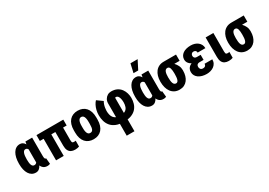

<svg xmlns="http://www.w3.org/2000/svg" viewBox="23 -1877 4495 3205"><g transform="rotate(-30 2270.5 -274.0)"><path d="M33.2 -251.5V-261.7Q33.2 -322.8 44.4 -373Q55.7 -423.3 77.9 -460.4Q100.1 -497.6 132.6 -517.8Q165 -538.1 208 -538.1Q236.8 -538.1 259.5 -524.4Q282.2 -510.7 298.3 -485.8Q314.5 -460.9 326.2 -426.8Q337.9 -392.6 345.5 -351.1Q353 -309.6 357.4 -263.7V-249Q351.6 -194.8 340.8 -147.7Q330.1 -100.6 312.7 -65.2Q295.4 -29.8 269.3 -10Q243.2 9.8 207 9.8Q164.1 9.8 131.8 -9.5Q99.6 -28.8 77.6 -63.7Q55.7 -98.6 44.4 -146.5Q33.2 -194.3 33.2 -251.5ZM182.1 -261.7V-251.5Q182.1 -221.2 185.1 -195.3Q188 -169.4 195.1 -150.6Q202.1 -131.8 214.4 -121.3Q226.6 -110.8 245.6 -110.8Q264.6 -110.8 277.3 -119.6Q290 -128.4 298.1 -145Q306.2 -161.6 310.3 -185.1Q314.5 -208.5 315.9 -237.3V-273.9Q314.9 -306.6 310.5 -333.3Q306.2 -359.9 297.9 -378.7Q289.6 -397.5 277.1 -407.5Q264.6 -417.5 246.6 -417.5Q228 -417.5 215.8 -405.3Q203.6 -393.1 196 -371.8Q188.5 -350.6 185.3 -322.5Q182.1 -294.4 182.1 -261.7ZM311.5 -528.3H441.4V-176.3Q441.4 -157.7 443.1 -145.8Q444.8 -133.8 447.8 -126.2Q450.7 -118.7 455.3 -115.5Q460 -112.3 466.3 -112.3Q468.3 -112.3 469.2 -112.8Q470.2 -113.3 470.7 -113.8L481.4 -1Q467.3 5.9 454.6 8.1Q441.9 10.3 426.3 10.3Q399.4 10.3 377.4 1.5Q355.5 -7.3 338.6 -25.6Q321.8 -43.9 310.1 -71.8Q298.3 -99.6 293 -137.7V-416Z M1042 -528.3V-415.5H524.9V-528.3ZM745.6 -528.3V0H597.7V-528.3ZM823.7 -528.3H972.7L972.2 -171.4Q972.2 -149.9 975.8 -138.2Q979.5 -126.5 988.5 -121.8Q997.6 -117.2 1013.2 -117.2Q1024.9 -117.2 1032.7 -118.2Q1040.5 -119.1 1045.9 -120.6L1045.4 -8.3Q1027.8 -2 1008.8 1.7Q989.7 5.4 965.3 5.4Q921.4 5.4 889.6 -10.7Q857.9 -26.9 840.8 -61.8Q823.7 -96.7 823.7 -153.3Z M1105 -243.2V-284.7Q1105 -347.2 1120.4 -394.5Q1135.7 -441.9 1164.1 -473.6Q1192.4 -505.4 1232.2 -521.7Q1272 -538.1 1320.8 -538.1Q1370.6 -538.1 1410.4 -521.7Q1450.2 -505.4 1478.5 -473.6Q1506.8 -441.9 1522.2 -394.5Q1537.6 -347.2 1537.6 -284.7V-243.2Q1537.6 -181.2 1522.2 -133.8Q1506.8 -86.4 1478.5 -54.4Q1450.2 -22.5 1410.4 -6.3Q1370.6 9.8 1321.8 9.8Q1272.5 9.8 1232.7 -6.3Q1192.9 -22.5 1164.3 -54.4Q1135.7 -86.4 1120.4 -133.8Q1105 -181.2 1105 -243.2ZM1253.9 -284.7V-243.2Q1253.9 -208 1258.5 -182.6Q1263.2 -157.2 1272 -141.1Q1280.8 -125 1293.2 -117.7Q1305.7 -110.4 1321.8 -110.4Q1340.3 -110.4 1353.3 -117.7Q1366.2 -125 1374 -141.1Q1381.8 -157.2 1385.5 -182.6Q1389.2 -208 1389.2 -243.2V-284.7Q1389.2 -319.3 1384.5 -344.5Q1379.9 -369.6 1371.3 -385.7Q1362.8 -401.9 1349.9 -409.7Q1336.9 -417.5 1320.8 -417.5Q1305.2 -417.5 1292.7 -409.7Q1280.3 -401.9 1271.7 -385.7Q1263.2 -369.6 1258.5 -344.5Q1253.9 -319.3 1253.9 -284.7Z M1825.2 233.4V-388.2Q1825.2 -431.6 1844.5 -465.1Q1863.8 -498.5 1895.8 -517.8Q1927.7 -537.1 1966.8 -537.1Q2032.2 -537.1 2078.4 -513.7Q2124.5 -490.2 2153.1 -451.4Q2181.6 -412.6 2194.8 -366.2Q2208 -319.8 2208 -274.4Q2208 -220.2 2193.1 -169.4Q2178.2 -118.7 2143.3 -78.1Q2108.4 -37.6 2049.8 -13.7Q1991.2 10.3 1903.8 10.3Q1814.5 10.3 1754.2 -14.6Q1693.8 -39.6 1658 -82.3Q1622.1 -125 1606.4 -179.7Q1590.8 -234.4 1590.8 -293.9Q1590.8 -345.7 1602.3 -391.8Q1613.8 -438 1633.3 -475.3Q1652.8 -512.7 1676.3 -536.6L1782.7 -460Q1769 -437.5 1759.5 -409.7Q1750 -381.8 1745.4 -352.1Q1740.7 -322.3 1739.7 -293.9Q1739.7 -253.4 1747.8 -220Q1755.9 -186.5 1774.4 -161.9Q1793 -137.2 1824.5 -123.8Q1856 -110.4 1903.8 -110.4Q1965.8 -110.4 1999.5 -132.3Q2033.2 -154.3 2046.1 -191.7Q2059.1 -229 2059.1 -274.4Q2059.1 -306.6 2054.2 -332.8Q2049.3 -358.9 2040.5 -377.9Q2031.7 -397 2018.6 -406.7Q2005.4 -416.5 1988.3 -416.5Q1974.6 -416.5 1974.4 -408.2Q1974.1 -399.9 1974.1 -392.1V233.4Z M2271 -251.5V-261.7Q2271 -322.8 2282.2 -373Q2293.5 -423.3 2315.7 -460.4Q2337.9 -497.6 2370.4 -517.8Q2402.8 -538.1 2445.8 -538.1Q2474.6 -538.1 2497.3 -524.4Q2520 -510.7 2536.1 -485.8Q2552.2 -460.9 2564 -426.8Q2575.7 -392.6 2583.3 -351.1Q2590.8 -309.6 2595.2 -263.7V-249Q2589.4 -194.8 2578.6 -147.7Q2567.9 -100.6 2550.5 -65.2Q2533.2 -29.8 2507.1 -10Q2481 9.8 2444.8 9.8Q2401.9 9.8 2369.6 -9.5Q2337.4 -28.8 2315.4 -63.7Q2293.5 -98.6 2282.2 -146.5Q2271 -194.3 2271 -251.5ZM2419.9 -261.7V-251.5Q2419.9 -221.2 2422.9 -195.3Q2425.8 -169.4 2432.9 -150.6Q2439.9 -131.8 2452.1 -121.3Q2464.4 -110.8 2483.4 -110.8Q2502.4 -110.8 2515.1 -119.6Q2527.8 -128.4 2535.9 -145Q2543.9 -161.6 2548.1 -185.1Q2552.2 -208.5 2553.7 -237.3V-273.9Q2552.7 -306.6 2548.3 -333.3Q2543.9 -359.9 2535.6 -378.7Q2527.3 -397.5 2514.9 -407.5Q2502.4 -417.5 2484.4 -417.5Q2465.8 -417.5 2453.6 -405.3Q2441.4 -393.1 2433.8 -371.8Q2426.3 -350.6 2423.1 -322.5Q2419.9 -294.4 2419.9 -261.7ZM2549.3 -528.3H2679.2V-176.3Q2679.2 -157.7 2680.9 -145.8Q2682.6 -133.8 2685.5 -126.2Q2688.5 -118.7 2693.1 -115.5Q2697.8 -112.3 2704.1 -112.3Q2706.1 -112.3 2707 -112.8Q2708 -113.3 2708.5 -113.8L2719.2 -1Q2705.1 5.9 2692.4 8.1Q2679.7 10.3 2664.1 10.3Q2637.2 10.3 2615.2 1.5Q2593.3 -7.3 2576.4 -25.6Q2559.6 -43.9 2547.9 -71.8Q2536.1 -99.6 2530.8 -137.7V-416ZM2444.8 -613.8 2483.4 -782.2H2621.6L2535.6 -613.8Z M2762.2 -258.8V-269Q2762.2 -324.7 2776.1 -372.1Q2790 -419.4 2816.9 -454.3Q2843.8 -489.3 2883.8 -508.8Q2923.8 -528.3 2976.6 -528.3Q2984.4 -522.5 2992.7 -505.9Q3001 -489.3 3016.1 -472.2Q3031.2 -455.1 3059.6 -446.3Q3088.4 -432.6 3116.7 -403.1Q3145 -373.5 3164.1 -334Q3183.1 -294.4 3183.1 -249V-238.8Q3183.1 -186 3169.9 -140.6Q3156.7 -95.2 3130.6 -61.3Q3104.5 -27.3 3066.2 -8.5Q3027.8 10.3 2977.5 10.3Q2924.8 10.3 2884.5 -10Q2844.2 -30.3 2817.1 -66.4Q2790 -102.5 2776.1 -151.9Q2762.2 -201.2 2762.2 -258.8ZM2910.6 -269V-258.8Q2910.6 -227.5 2913.6 -200.7Q2916.5 -173.8 2923.6 -153.6Q2930.7 -133.3 2943.8 -121.8Q2957 -110.4 2977.5 -110.4Q2994.6 -110.4 3005.9 -121.8Q3017.1 -133.3 3023.4 -153.6Q3029.8 -173.8 3032.2 -200.7Q3034.7 -227.5 3034.7 -258.8V-269Q3034.7 -297.4 3032.2 -322.3Q3029.8 -347.2 3023.9 -366.5Q3018.1 -385.7 3006.6 -396.7Q2995.1 -407.7 2976.6 -407.7Q2957 -407.7 2944.1 -396.7Q2931.2 -385.7 2923.8 -366.5Q2916.5 -347.2 2913.6 -322.3Q2910.6 -297.4 2910.6 -269ZM3214.8 -528.3V-407.7H2976.6V-528.3Z M3458.5 -287.1H3568.8V-221.2H3493.2Q3475.6 -221.2 3461.4 -215.6Q3447.3 -210 3439.2 -197Q3431.2 -184.1 3431.2 -162.1Q3431.2 -151.4 3434.6 -140.6Q3438 -129.9 3445.3 -121.1Q3452.6 -112.3 3463.9 -107.4Q3475.1 -102.5 3490.7 -102.5Q3512.2 -102.5 3525.4 -109.6Q3538.6 -116.7 3544.7 -129.4Q3550.8 -142.1 3550.8 -156.7H3699.7Q3699.7 -113.3 3682.6 -81.8Q3665.5 -50.3 3636.7 -30Q3607.9 -9.8 3572.5 0Q3537.1 9.8 3500.5 9.8Q3454.6 9.8 3414.8 -1Q3375 -11.7 3345.5 -32.2Q3315.9 -52.7 3299.1 -82.3Q3282.2 -111.8 3282.2 -149.4Q3282.2 -182.6 3294.7 -208.3Q3307.1 -233.9 3330.1 -251.5Q3353 -269 3385.5 -278.1Q3418 -287.1 3458.5 -287.1ZM3568.8 -252H3458.5Q3422.4 -252 3391.6 -262.2Q3360.8 -272.5 3338.1 -290.8Q3315.4 -309.1 3302.7 -333Q3290 -356.9 3290 -383.8Q3290 -421.4 3305.7 -450Q3321.3 -478.5 3349.4 -498Q3377.4 -517.6 3416 -527.6Q3454.6 -537.6 3500.5 -537.6Q3540 -537.6 3575 -526.6Q3609.9 -515.6 3636 -494.6Q3662.1 -473.6 3677.5 -443.8Q3692.9 -414.1 3692.9 -376H3543.9Q3543.9 -392.6 3537.4 -403.6Q3530.8 -414.6 3518.8 -420.2Q3506.8 -425.8 3491.2 -425.8Q3472.2 -425.8 3460.9 -417.5Q3449.7 -409.2 3444.3 -396.7Q3439 -384.3 3439 -370.6Q3439 -358.9 3442.9 -349.4Q3446.8 -339.8 3454.1 -333Q3461.4 -326.2 3471.2 -322.5Q3481 -318.8 3493.2 -318.8H3568.8Z M3785.6 -528.3H3934.6L3934.1 -171.4Q3934.1 -149.9 3937.7 -138.2Q3941.4 -126.5 3950.4 -121.8Q3959.5 -117.2 3975.6 -117.2Q3986.3 -117.2 3994.1 -118.2Q4002 -119.1 4008.3 -120.6L4006.8 -8.3Q3989.7 -2 3970.7 1.7Q3951.7 5.4 3927.2 5.4Q3883.3 5.4 3851.3 -10.7Q3819.3 -26.9 3802.5 -61.8Q3785.6 -96.7 3785.6 -153.3Z M4067.4 -258.8V-269Q4067.4 -324.7 4081.3 -372.1Q4095.2 -419.4 4122.1 -454.3Q4148.9 -489.3 4189 -508.8Q4229 -528.3 4281.7 -528.3Q4289.6 -522.5 4297.9 -505.9Q4306.2 -489.3 4321.3 -472.2Q4336.4 -455.1 4364.7 -446.3Q4393.6 -432.6 4421.9 -403.1Q4450.2 -373.5 4469.2 -334Q4488.3 -294.4 4488.3 -249V-238.8Q4488.3 -186 4475.1 -140.6Q4461.9 -95.2 4435.8 -61.3Q4409.7 -27.3 4371.3 -8.5Q4333 10.3 4282.7 10.3Q4230 10.3 4189.7 -10Q4149.4 -30.3 4122.3 -66.4Q4095.2 -102.5 4081.3 -151.9Q4067.4 -201.2 4067.4 -258.8ZM4215.8 -269V-258.8Q4215.8 -227.5 4218.8 -200.7Q4221.7 -173.8 4228.8 -153.6Q4235.8 -133.3 4249 -121.8Q4262.2 -110.4 4282.7 -110.4Q4299.8 -110.4 4311 -121.8Q4322.3 -133.3 4328.6 -153.6Q4335 -173.8 4337.4 -200.7Q4339.8 -227.5 4339.8 -258.8V-269Q4339.8 -297.4 4337.4 -322.3Q4335 -347.2 4329.1 -366.5Q4323.2 -385.7 4311.8 -396.7Q4300.3 -407.7 4281.7 -407.7Q4262.2 -407.7 4249.3 -396.7Q4236.3 -385.7 4229 -366.5Q4221.7 -347.2 4218.8 -322.3Q4215.8 -297.4 4215.8 -269ZM4520 -528.3V-407.7H4281.7V-528.3Z"/></g></svg>

Font: Roboto Condensed ExtraBold
Style: Regular
Weight: 800
Designer: Christian Robertson
Foundry: Google
Version: Version 3.008; 2023